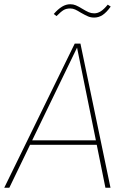

<svg xmlns="http://www.w3.org/2000/svg" viewBox="-29 -887 606 907"><path d="M469 0 428 -203H113L15 0H-9L324 -681H351L493 0ZM123 -224H424L335 -662ZM353 -827Q337 -837 326 -842Q315 -847 303 -847Q284 -847 271.5 -839.5Q259 -832 238 -811L225 -821Q245 -844 264 -855.5Q283 -867 303 -867Q317 -867 329 -862Q341 -857 359 -846Q377 -835 389.5 -829.5Q402 -824 416 -824Q432 -824 447 -833.5Q462 -843 480 -865L494 -856Q474 -828 455.5 -816Q437 -804 416 -804Q400 -804 387 -809.5Q374 -815 353 -827Z"/></svg>

Font: Fira Sans Thin
Style: Italic
Weight: 250
Italic angle: -8°
Designer: Carrois Corporate & Edenspiekermann AG
Foundry: Carrois Corporate GbR & Edenspiekermann AG
Version: Version 4.203